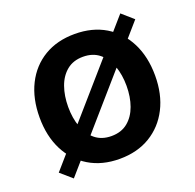

<svg xmlns="http://www.w3.org/2000/svg" viewBox="-108 -680 826 815"><g transform="rotate(-20 304.5 -272.5)"><path d="M304.2 11.2Q224.6 11.2 166 -24.2Q107.4 -59.6 75.4 -122.8Q43.5 -186 43.5 -270Q43.5 -355 75.4 -418.7Q107.4 -482.4 166 -517.6Q224.6 -552.7 304.2 -552.7Q383.8 -552.7 442.4 -517.6Q501 -482.4 533.2 -418.7Q565.4 -355 565.4 -270Q565.4 -186 533.2 -122.8Q501 -59.6 442.4 -24.2Q383.8 11.2 304.2 11.2ZM304.2 -91.8Q348.6 -91.8 377.9 -115.7Q407.2 -139.6 421.9 -180.2Q436.5 -220.7 436.5 -270.5Q436.5 -320.8 421.9 -361.3Q407.2 -401.9 377.9 -425.8Q348.6 -449.7 304.2 -449.7Q260.3 -449.7 231 -425.8Q201.7 -401.9 187.3 -361.3Q172.9 -320.8 172.9 -270.5Q172.9 -220.7 187.3 -180.2Q201.7 -139.6 231 -115.7Q260.3 -91.8 304.2 -91.8ZM91.8 22.5 40 -22.5 516.6 -568.4 567.9 -523.4Z"/></g></svg>

Font: Inter SemiBold
Style: Regular
Weight: 600
Designer: Rasmus Andersson
Foundry: rsms
Version: Version 4.001;git-9221beed3